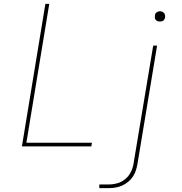

<svg xmlns="http://www.w3.org/2000/svg" viewBox="-20 -755 940 990"><path d="M93 0 214 -735H234L116 -19H454L451 0ZM492 215V196H542Q564 196 586.5 189.5Q609 183 627.5 167Q646 151 656 129.5Q666 108 669 86L770 -520H790L689 89Q686 106 681 122.5Q676 139 666 154.5Q656 170 641.5 182Q627 194 610.5 201.5Q594 209 576.5 212Q559 215 542 215ZM804 -644Q798 -644 792.5 -646Q787 -648 783 -652.5Q779 -657 778.5 -663.5Q778 -670 779 -676Q779 -681 781.5 -685Q784 -689 788 -691.5Q792 -694 796 -695.5Q800 -697 805 -697Q811 -697 816.5 -694.5Q822 -692 826 -687.5Q830 -683 831 -676.5Q832 -670 831 -664Q830 -659 827.5 -655Q825 -651 821.5 -648.5Q818 -646 813.5 -645Q809 -644 804 -644Z"/></svg>

Font: Iosevka Aile Thin
Style: Italic
Weight: 100
Italic angle: -9°
Designer: Belleve Invis
Foundry: Belleve Invis
Version: Version 31.1.0; ttfautohint (v1.8.4)